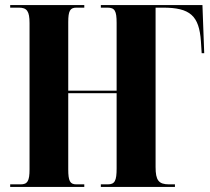

<svg xmlns="http://www.w3.org/2000/svg" viewBox="-20 -734 825 754"><path d="M20 0H311V-10H280C255 -10 248 -23 248 -69V-368H438V-73C438 -24 431 -10 403 -10H376V0H667V-10H644C603 -10 591 -26 591 -78V-704H620C727 -704 762 -672 769 -572L772 -525H782L775 -714H376V-704H402C431 -704 438 -691 438 -644V-378H248V-647C248 -691 255 -704 280 -704H311V-714H20V-704H54C86 -704 96 -690 96 -643V-69C96 -23 88 -10 61 -10H20Z"/></svg>

Font: Noto Serif Display ExtraCondensed ExtraBold
Style: Regular
Weight: 800
Width: 2
Designer: Monotype Design Team
Foundry: Monotype Imaging Inc.
Version: Version 2.009